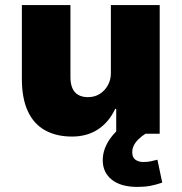

<svg xmlns="http://www.w3.org/2000/svg" viewBox="-20 -526 715 755"><path d="M263 11Q202 11 157.5 -13.5Q113 -38 89.5 -88.5Q66 -139 66 -216V-506H257V-223Q257 -197 264.5 -179.5Q272 -162 287.5 -153Q303 -144 326 -144Q352 -144 372 -156.5Q392 -169 404 -190.5Q416 -212 416 -238V-506H608V0H437V-98H433Q408 -45 365 -17Q322 11 263 11ZM520 209Q455 209 419.5 180.5Q384 152 384 104Q384 59 415 16.5Q446 -26 495 -49L552 0Q536 10 524 22Q512 34 506 46.5Q500 59 500 73Q500 93 512.5 102Q525 111 543 111Q560 111 572 108.5Q584 106 599 102L618 192Q592 201 570 205Q548 209 520 209Z"/></svg>

Font: Nunito Sans 7pt Black
Style: Regular
Weight: 900
Designer: Vernon Adams
Foundry: Vernon Adams
Version: Version 3.101;gftools[0.9.27]